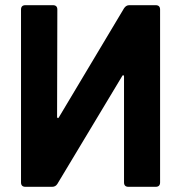

<svg xmlns="http://www.w3.org/2000/svg" viewBox="-20 -720 698 740"><path d="M78 -700H184Q201 -700 201 -683L200 -270Q200 -266 202.5 -265Q205 -264 207 -268L458 -688Q466 -700 478 -700H580Q597 -700 597 -683V-17Q597 0 580 0H475Q458 0 458 -17V-425Q458 -429 455.5 -430Q453 -431 451 -427L201 -11Q194 0 181 0H78Q61 0 61 -17V-683Q61 -700 78 -700Z"/></svg>

Font: Barlow
Style: Bold
Weight: 700
Designer: Jeremy Tribby
Foundry: Jeremy Tribby
Version: Version 1.101 August 23, 2024